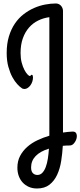

<svg xmlns="http://www.w3.org/2000/svg" viewBox="-20 -720 458 1094"><path d="M261.2 -622.1Q227.5 -617.7 197.5 -603Q167.5 -588.4 145.3 -563Q123 -537.6 110.1 -501.5Q97.2 -465.3 97.2 -418Q97.2 -387.7 103.5 -363.5Q109.9 -339.4 118.7 -322.5Q127.4 -305.7 136.2 -296.4Q145 -287.1 149.9 -287.1Q153.8 -287.1 155.5 -290.5Q157.2 -293.9 161.1 -293.9Q165 -293.9 166.5 -289.1Q168 -284.2 168 -278.8Q168 -266.1 163.8 -254.2Q159.7 -242.2 152.8 -233.2Q146 -224.1 137.2 -218.5Q128.4 -212.9 119.1 -212.9Q108.9 -212.9 102.1 -219.2Q92.8 -225.1 78.4 -240.5Q64 -255.9 50.5 -280.5Q37.1 -305.2 27.6 -339.6Q18.1 -374 18.1 -418Q18.1 -470.7 30.8 -512.5Q43.5 -554.2 64.7 -585.4Q85.9 -616.7 114.3 -638.7Q142.6 -660.6 173.8 -674.3Q205.1 -688 237.3 -694.1Q269.5 -700.2 298.8 -700.2Q306.6 -700.2 314 -697Q321.3 -693.8 326.7 -688.2Q332 -682.6 335.4 -674.8Q338.9 -667 338.9 -658.2V4.9V35.2Q353 32.7 366.5 31.7Q379.9 30.8 392.1 29.8Q409.7 28.8 414.8 40.8Q419.9 52.7 416.3 67.9Q412.6 83 402.3 95.7Q392.1 108.4 378.9 108.9Q367.7 108.9 357.7 109.4Q347.7 109.9 337.9 110.8Q335.4 154.3 328.6 197.5Q321.8 240.7 305.7 275.6Q289.6 310.5 262 332.3Q234.4 354 190.9 354Q165.5 354 144.8 345Q124 335.9 109.4 320.1Q94.7 304.2 86.9 282.7Q79.1 261.2 79.1 235.8Q79.1 197.8 94.5 168.5Q109.9 139.2 135.5 116.7Q161.1 94.2 193.8 78.9Q226.6 63.5 261.2 53.2V42ZM192.9 276.9Q209.5 276.9 221.2 264.6Q232.9 252.4 240.7 231.7Q248.5 210.9 252.7 183.8Q256.8 156.7 258.8 127Q209 142.1 183.1 169.2Q157.2 196.3 157.2 233.9Q157.2 256.8 167.5 266.8Q177.7 276.9 192.9 276.9Z"/></svg>

Font: Grand Hotel
Style: Regular
Weight: 400
Designer: Brian J. Bonislawsky & Jim Lyles for Astigmatic (AOETI)
Foundry: Astigmatic (AOETI)
Version: Version 001.000